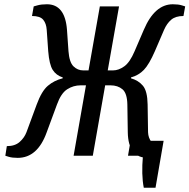

<svg xmlns="http://www.w3.org/2000/svg" viewBox="-20 -730 888 900"><path d="M63 10Q37 10 21 5Q5 0 5 0L12 -45Q50 -45 72 -64.5Q94 -84 104 -110L152 -240Q175 -303 204.5 -328Q234 -353 274 -363V-367Q243 -377 227 -402.5Q211 -428 206 -490L199 -590Q197 -620 182.5 -637.5Q168 -655 130 -655L138 -700Q138 -700 156 -705Q174 -710 200 -710Q285 -710 294 -590L301 -490Q305 -438 324.5 -419Q344 -400 370 -400H395L448 -700H538L485 -400H510Q536 -400 562.5 -419Q589 -438 611 -490L654 -590Q705 -710 790 -710Q816 -710 832 -705Q848 -700 848 -700L840 -655Q803 -655 782.5 -637.5Q762 -620 749 -590L706 -490Q679 -428 654.5 -402.5Q630 -377 594 -367V-363Q629 -353 650 -328Q671 -303 672 -240L674 -110Q675 -84 690 -64.5Q705 -45 742 -45L735 0Q735 0 717 5Q699 10 673 10Q581 10 579 -110L577 -240Q576 -293 554 -311.5Q532 -330 498 -330H473L415 0H325L383 -330H358Q324 -330 295 -311.5Q266 -293 247 -240L199 -110Q156 10 63 10ZM654 150Q648 120 647 82.5Q646 45 650 0H580L592 -70H747L709 150Z"/></svg>

Font: Cuprum
Style: Italic
Weight: 400
Italic angle: -10°
Designer: Jovanny Lemonad
Foundry: Jovanny Lemonad
Version: Version 3.000